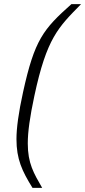

<svg xmlns="http://www.w3.org/2000/svg" viewBox="-20 -763 414 933"><path d="M138 150H185C144 79 115 31 115 -66C115 -122 125 -194 147 -297C207 -578 263 -630 374 -743H327C190 -621 148 -570 92 -315C70 -215 60 -140 60 -87C60 10 87 68 138 150Z"/></svg>

Font: Saira UNSAM Light Italic
Style: Regular
Weight: 300
Italic angle: -12°
Designer: Hector Gatti with collaboration of the Omnibus-Type team
Foundry: Omnibus-Type
Version: Version 0.072;PS 000.072;hotconv 1.0.88;makeotf.lib2.5.64775